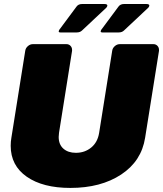

<svg xmlns="http://www.w3.org/2000/svg" viewBox="-20 -920 812 957"><path d="M280.8 -758.3Q272.5 -758.3 272.5 -764.2Q273.3 -765 273.3 -765.8Q273.3 -770 277.5 -774.2L361.7 -887.5Q370.8 -900 389.2 -900H500Q515 -900 515 -892.5V-890.8Q513.3 -885 510 -881.7L389.2 -768.3Q379.2 -758.3 362.5 -758.3ZM490 -758.3Q481.7 -758.3 481.7 -764.2Q482.5 -765 482.5 -765.8Q482.5 -770 486.7 -774.2L570.8 -887.5Q580 -900 598.3 -900H709.2Q724.2 -900 724.2 -892.5V-890.8Q722.5 -885 719.2 -881.7L598.3 -768.3Q588.3 -758.3 571.7 -758.3ZM33.3 -193.3Q33.3 -214.2 36.7 -233.3L105.8 -666.7Q107.5 -680 118.8 -690Q130 -700 144.2 -700H310.8Q323.3 -700 331.2 -691.7Q339.2 -683.3 339.2 -671.7V-666.7L274.2 -258.3Q272.5 -243.3 272.5 -237.5Q272.5 -200 295.8 -179.2Q319.2 -158.3 358.3 -158.3Q402.5 -158.3 434.6 -184.6Q466.7 -210.8 474.2 -258.3L539.2 -666.7Q540.8 -680 552.1 -690Q563.3 -700 577.5 -700H744.2Q756.7 -700 764.6 -691.7Q772.5 -683.3 772.5 -671.7V-666.7L703.3 -233.3Q685 -116.7 583.8 -50Q482.5 16.7 330.8 16.7Q193.3 16.7 113.3 -39.2Q33.3 -95 33.3 -193.3Z"/></svg>

Font: BoonTook Mon
Style: Italic
Weight: 400
Italic angle: -9°
Designer: Sungsit Sawaiwan
Foundry: FontUni
Version: Version 3.0